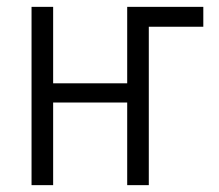

<svg xmlns="http://www.w3.org/2000/svg" viewBox="-20 -540 640 560"><path d="M72 0V-520H135V-297H351V-520H573V-462H414V0H351V-241H135V0Z"/></svg>

Font: Iosevka Light Extended
Style: Regular
Weight: 300
Width: 7
Monospace: yes
Designer: Belleve Invis
Foundry: Belleve Invis
Version: Version 32.5.0; ttfautohint (v1.8.4)